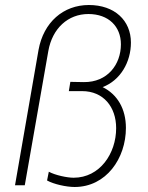

<svg xmlns="http://www.w3.org/2000/svg" viewBox="-20 -740 590 767"><path d="M278 7C404 7 483 -107 483 -229C483 -305 449 -363 390 -392C461 -419 503 -492 503 -570C503 -658 438 -720 335 -720C233 -720 154 -651 134 -541L40 0H79L173 -536C189 -627 252 -684 333 -684C414 -684 463 -634 463 -563C463 -482 409 -411 315 -412L261 -413L255 -376H308C393 -376 444 -313 444 -228C444 -127 379 -30 274 -30C248 -30 201 -40 175 -54L168 -19C195 -4 245 7 278 7Z"/></svg>

Font: Fixel Text 20240404 ExtraLight
Style: Italic
Weight: 200
Width: 4
Italic angle: -10°
Designer: AlfaBravo + MacPaw
Foundry: Kyrylo Tkachov, Marchela Mozhyna, Serhii Makarenko, Maria Weinstein, Zakhar Kryvoshyya
Version: Version 1.211;Glyphs 3.2 (3225)